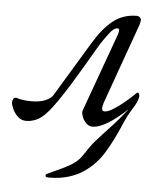

<svg xmlns="http://www.w3.org/2000/svg" viewBox="-87 -457 624 719"><g transform="rotate(5 225.0 -98.0)"><path d="M124 218Q116 218 113 216.5Q110 215 110 212Q110 207 113 205.5Q116 204 123 201Q175 178 201.5 162.5Q228 147 243 124Q267 87 282.5 69Q298 51 315 33Q329 18 348 -2.5Q367 -23 396 -60L393 -66L433 -110Q431 -94 413 -66Q395 -38 379 0Q357 53 328 101.5Q299 150 254 181Q241 190 227 196.5Q213 203 196.5 208Q180 213 162 215.5Q144 218 124 218ZM20 14Q1 14 -12 1.5Q-25 -11 -32 -26.5Q-39 -42 -39 -51Q-39 -56 -36 -62.5Q-33 -69 -25 -69Q-23 -69 -21 -68.5Q-19 -68 -15 -66Q-9 -65 2 -63Q13 -61 35 -61Q64 -61 85.5 -70Q107 -79 114 -92L236 -294Q271 -353 309 -383.5Q347 -414 399 -414Q403 -414 406.5 -412Q410 -410 412.5 -407Q415 -404 415 -401Q415 -397 414 -392Q413 -387 411 -380L303 -78Q293 -47 309 -47Q321 -47 338.5 -57.5Q356 -68 374 -82.5Q392 -97 404.5 -108.5Q417 -120 420 -123Q423 -126 424.5 -127Q426 -128 427 -128Q430 -128 432 -124Q434 -120 434 -115Q434 -111 431.5 -104Q429 -97 421 -88Q404 -68 384 -50Q364 -32 343.5 -17.5Q323 -3 303.5 5.5Q284 14 269 14Q255 14 244.5 3Q234 -8 229.5 -21.5Q225 -35 227 -42L335 -341Q337 -348 337 -354.5Q337 -361 331 -361Q317 -361 300 -338.5Q283 -316 270 -296Q265 -288 250.5 -263Q236 -238 216 -204Q196 -170 174 -134.5Q152 -99 131.5 -69.5Q111 -40 95 -23Q76 -2 57 6Q38 14 20 14Z"/></g></svg>

Font: EB Garamond
Style: Italic
Weight: 400
Italic angle: -17.2°
Designer: Georg Duffner and Octavio Pardo
Foundry: Georg Duffner
Version: Version 1.001